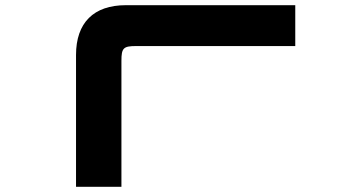

<svg xmlns="http://www.w3.org/2000/svg" viewBox="-20 -720 1343 740"><path d="M273 -508V0H448V-485.5C448 -535 455.5 -542.5 505 -542.5H1118V-700H465C341 -700 273 -632.5 273 -508Z"/></svg>

Font: Melete Bold
Style: Regular
Weight: 700
Width: 6
Designer: Sora Sagano
Foundry: DOT COLON
Version: Version 0.200;FEAKit 1.0